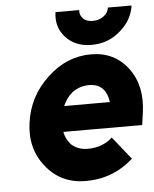

<svg xmlns="http://www.w3.org/2000/svg" viewBox="-52 -744 643 800"><g transform="rotate(-5 270.0 -344.0)"><path d="M529 -200 536 -250Q552 -362 497 -436Q440 -512 342 -512Q239 -512 159 -436Q77 -360 62 -250Q47 -142 110 -65Q172 12 275 12Q390 12 474 -64L398 -159Q357 -121 294 -121Q254 -121 226 -146Q216 -157 209 -170.5Q202 -184 199 -200ZM322 -385Q360 -385 380 -363Q399 -342 403 -307H212Q226 -340 251 -361Q283 -385 322 -385ZM210 -700Q201 -638 240 -595Q280 -551 348 -551Q418 -551 468 -595Q520 -639 528 -700H429Q427 -679 407 -664Q388 -650 362 -650Q336 -650 322 -664Q307 -679 309 -700Z"/></g></svg>

Font: Unageo
Style: Bold-Italic
Weight: 700
Designer: Richard Sepsi
Foundry: Richard Sepsi
Version: Version 2.000